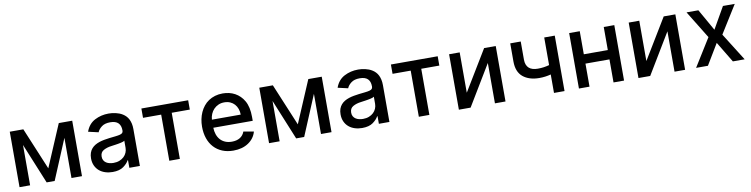

<svg xmlns="http://www.w3.org/2000/svg" viewBox="-17 -1201 7275 1860"><g transform="rotate(-10 3620.5 -270.5)"><path d="M71.4 0V-545.5H204.9L377.5 -131.4L553.6 -545.5H685.7V0H582.4V-395.2L416.9 0H338.1L175.4 -396.7V0Z M1011 -317.1Q1047.9 -321.4 1074 -324.2Q1100.1 -327.1 1116.7 -331.5Q1133.2 -335.9 1141 -343.9Q1148.8 -351.9 1148.8 -366.5V-369Q1148.8 -416.9 1123.4 -441.8Q1098 -466.6 1045.1 -466.6Q991.5 -466.6 960.9 -443.2Q930 -419.7 918.3 -390.6L818.5 -413.4Q845.2 -487.6 907.7 -520.2Q969.8 -552.6 1043.7 -552.6Q1059.7 -552.6 1077.4 -550.8Q1095.2 -549 1113.1 -544.9Q1131 -540.8 1148.6 -534.1Q1166.2 -527.3 1182.2 -517Q1198.5 -506.7 1212 -492.5Q1225.5 -478.3 1235.1 -459.3Q1244.7 -440.3 1250 -416.2Q1255.3 -392 1255.3 -362.2V0H1151.6V-74.6H1147.4Q1132.1 -44.4 1093 -16Q1054.3 12.1 986.2 12.1Q947.4 12.1 913.7 1.2Q880 -9.6 855.1 -30.7Q830.3 -51.8 816.1 -82.9Q801.8 -114 801.8 -154.1Q801.8 -185.4 810.2 -208.6Q818.5 -231.9 833.3 -248.9Q848 -266 867.9 -277.7Q887.8 -289.4 911 -297.1Q934.3 -304.7 959.9 -309.3Q985.4 -313.9 1011 -317.1ZM905.9 -152.7Q905.9 -131 914.8 -115.8Q923.7 -100.5 938.4 -91.1Q953.1 -81.7 971.6 -77.4Q990.1 -73.2 1009.2 -73.2Q1042.6 -73.2 1068.5 -83.5Q1094.5 -93.8 1112.4 -110.8Q1130.3 -127.8 1139.7 -150.2Q1149.1 -172.6 1149.1 -196.7V-267Q1145.6 -263.5 1136.4 -260.1Q1127.1 -256.7 1114.9 -253.9Q1102.6 -251.1 1088.6 -248.6Q1074.6 -246.1 1061.3 -244.1Q1047.9 -242.2 1036.4 -240.6Q1024.9 -239 1017.8 -237.9Q972.3 -232.6 938.9 -213.8Q905.9 -195.3 905.9 -152.7Z M1826.3 -545.5V-453.8H1648.4V0H1544.7V-453.8H1366.1V-545.5Z M1914.1 -269.2Q1914.1 -307.2 1921.3 -342.9Q1928.6 -378.6 1942.8 -410Q1957 -441.4 1978.2 -467.7Q1999.3 -494 2027.3 -512.8Q2055.4 -531.6 2090.2 -542.1Q2125 -552.6 2166.2 -552.6Q2199.2 -552.6 2229.4 -545.5Q2259.6 -538.4 2286 -524Q2312.5 -509.6 2334.5 -488.1Q2356.5 -466.6 2373.2 -437.5Q2407.7 -377.5 2407.7 -278.4V-240.8H2019.9Q2021 -205.3 2031.2 -175.1Q2041.5 -144.9 2060.9 -123Q2080.3 -101.2 2108.7 -89Q2137.1 -76.7 2174.7 -76.7Q2221.6 -76.7 2253.9 -96.2Q2286.2 -115.8 2300.4 -154.5L2400.9 -136.4Q2382.8 -70 2322.8 -29.5Q2262.8 11 2173.7 11Q2113.6 11 2065.5 -9.1Q2017.4 -29.1 1983.7 -65.7Q1949.9 -102.3 1932 -154.1Q1914.1 -206 1914.1 -269.2ZM2020.2 -320.3H2303.6Q2303.3 -351.2 2293.9 -377.5Q2284.4 -403.8 2266.9 -423.3Q2249.3 -442.8 2224.1 -453.8Q2198.9 -464.8 2166.9 -464.8Q2134.6 -464.8 2108.3 -453.1Q2082 -441.4 2063 -421.5Q2044 -401.6 2033 -375.4Q2022 -349.1 2020.2 -320.3Z M2525.9 0V-545.5H2659.4L2832 -131.4L3008.2 -545.5H3140.3V0H3036.9V-395.2L2871.4 0H2792.6L2630 -396.7V0Z M3465.6 -317.1Q3502.5 -321.4 3528.6 -324.2Q3554.7 -327.1 3571.2 -331.5Q3587.7 -335.9 3595.5 -343.9Q3603.3 -351.9 3603.3 -366.5V-369Q3603.3 -416.9 3577.9 -441.8Q3552.6 -466.6 3499.6 -466.6Q3446 -466.6 3415.5 -443.2Q3384.6 -419.7 3372.9 -390.6L3273.1 -413.4Q3299.7 -487.6 3362.2 -520.2Q3424.4 -552.6 3498.2 -552.6Q3514.2 -552.6 3532 -550.8Q3549.7 -549 3567.6 -544.9Q3585.6 -540.8 3603.2 -534.1Q3620.7 -527.3 3636.7 -517Q3653.1 -506.7 3666.5 -492.5Q3680 -478.3 3689.6 -459.3Q3699.2 -440.3 3704.5 -416.2Q3709.9 -392 3709.9 -362.2V0H3606.2V-74.6H3601.9Q3586.6 -44.4 3547.6 -16Q3508.9 12.1 3440.7 12.1Q3402 12.1 3368.3 1.2Q3334.5 -9.6 3309.7 -30.7Q3284.8 -51.8 3270.6 -82.9Q3256.4 -114 3256.4 -154.1Q3256.4 -185.4 3264.7 -208.6Q3273.1 -231.9 3287.8 -248.9Q3302.6 -266 3322.4 -277.7Q3342.3 -289.4 3365.6 -297.1Q3388.8 -304.7 3414.4 -309.3Q3440 -313.9 3465.6 -317.1ZM3360.4 -152.7Q3360.4 -131 3369.3 -115.8Q3378.2 -100.5 3392.9 -91.1Q3407.7 -81.7 3426.1 -77.4Q3444.6 -73.2 3463.8 -73.2Q3497.2 -73.2 3523.1 -83.5Q3549 -93.8 3566.9 -110.8Q3584.9 -127.8 3594.3 -150.2Q3603.7 -172.6 3603.7 -196.7V-267Q3600.1 -263.5 3590.9 -260.1Q3581.7 -256.7 3569.4 -253.9Q3557.2 -251.1 3543.1 -248.6Q3529.1 -246.1 3515.8 -244.1Q3502.5 -242.2 3490.9 -240.6Q3479.4 -239 3472.3 -237.9Q3426.8 -232.6 3393.5 -213.8Q3360.4 -195.3 3360.4 -152.7Z M4280.9 -545.5V-453.8H4103V0H3999.3V-453.8H3820.7V-545.5Z M4393.1 -545.5H4497.2V-148.8L4737.6 -545.5H4851.9V0H4747.9V-397L4508.5 0H4393.1Z M4994.7 -368.3V-546.5H5098V-368.3Q5098 -339.5 5106.2 -318.7Q5114.3 -297.9 5129.4 -284.6Q5144.5 -271.3 5166.4 -264.9Q5188.2 -258.5 5215.2 -258.5Q5246.4 -258.5 5274.1 -262.4Q5301.8 -266.3 5328.8 -273.8V-545.5H5432.5V0H5328.8V-181.5Q5302.9 -174.7 5274.7 -170.8Q5246.4 -166.9 5215.2 -166.9Q5114.7 -166.9 5054.3 -216.6Q4994.7 -266.3 4994.7 -368.3Z M5678.3 -545.5V-318.5H5914.4V-545.5H6018.1V0H5914.4V-226.6H5678.3V0H5574.2V-545.5Z M6159.8 -545.5H6263.8V-148.8L6504.3 -545.5H6618.6V0H6514.6V-397L6275.2 0H6159.8Z M6726.6 0 6896.3 -272.7 6728.7 -545.5H6845.2L6965.6 -333.1L7087 -545.5H7203.1L7033 -272.7L7204.5 0H7088.4L6965.6 -203.8L6843 0Z"/></g></svg>

Font: Inter P Medium
Style: Regular
Weight: 500
Designer: Rasmus Andersson
Foundry: rsms
Version: Version 3.018;git-588b23468